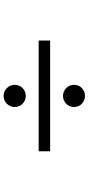

<svg xmlns="http://www.w3.org/2000/svg" viewBox="260 -820 481 1040"><g transform="rotate(-90 500.0 -300.5)"><path d="M560.1 -139.2Q560.1 -126.5 555.4 -115.7Q550.8 -105 542.5 -97.2Q534.2 -89.4 523.2 -84.7Q512.2 -80.1 500 -80.1Q487.3 -80.1 476.6 -84.7Q465.8 -89.4 457.5 -97.2Q449.2 -105 444.6 -115.7Q439.9 -126.5 439.9 -139.2Q439.9 -151.9 444.6 -162.8Q449.2 -173.8 457.5 -181.9Q465.8 -189.9 476.6 -194.6Q487.3 -199.2 500 -199.2Q512.2 -199.2 523.2 -194.6Q534.2 -189.9 542.5 -181.9Q550.8 -173.8 555.4 -162.8Q560.1 -151.9 560.1 -139.2ZM200.2 -269V-331.1H799.8V-269ZM560.1 -460.9Q560.1 -448.2 555.4 -437.3Q550.8 -426.3 542.5 -418.2Q534.2 -410.2 523.2 -405.5Q512.2 -400.9 500 -400.9Q487.3 -400.9 476.6 -405.5Q465.8 -410.2 457.5 -418.2Q449.2 -426.3 444.6 -437.3Q439.9 -448.2 439.9 -460.9Q439.9 -473.1 444.6 -484.1Q449.2 -495.1 457.5 -503.4Q465.8 -511.7 476.6 -516.4Q487.3 -521 500 -521Q512.2 -521 523.2 -516.4Q534.2 -511.7 542.5 -503.4Q550.8 -495.1 555.4 -484.1Q560.1 -473.1 560.1 -460.9Z"/></g></svg>

Font: Charis SIL Phon
Style: Bold Italic
Weight: 700
Italic angle: -11°
Foundry: SIL International
Version: Version 5.000